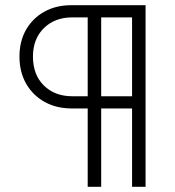

<svg xmlns="http://www.w3.org/2000/svg" viewBox="-20 -720 673 740"><path d="M318 0V-302H257Q197 -302 151.5 -327.5Q106 -353 80.5 -398Q55 -443 55 -502Q55 -561 80.5 -605.5Q106 -650 151 -675Q196 -700 255 -700H541V0H489V-302H370V0ZM370 -349H489V-653H370ZM259 -349H318V-653H259Q191 -653 149 -611.5Q107 -570 107 -502Q107 -432 149 -390.5Q191 -349 259 -349Z"/></svg>

Font: Red Hat Text Light
Style: Regular
Weight: 300
Designer: Pentagram, MCKL
Foundry: Pentagram, MCKL
Version: Version 1.023; ttfautohint (v1.8.3)